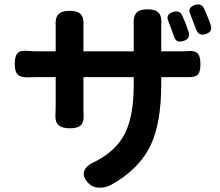

<svg xmlns="http://www.w3.org/2000/svg" viewBox="-20 -813 1016 886"><path d="M439 53Q409 53 391 35Q358 4 369 -25Q379 -51 424 -70Q516 -118 556 -196Q597 -277 597 -420V-457H365V-324Q365 -294 366 -281Q367 -248 352.5 -234.5Q338 -221 303 -221Q265 -221 249 -236.5Q233 -252 236 -289Q237 -300 237 -324V-457H154Q122 -457 109 -456Q75 -455 61.5 -469Q48 -483 48 -518Q48 -555 62 -568.5Q76 -582 111 -578Q137 -576 154 -576H237V-674Q237 -684 237 -693Q234 -730 249 -746.5Q264 -763 301 -763Q338 -763 353 -747Q368 -731 365 -694Q365 -684 365 -673V-576H481H597V-680Q597 -688 597 -696Q594 -735 608.5 -752.5Q623 -770 661 -770Q699 -770 713.5 -752.5Q728 -735 724 -696Q724 -688 724 -680V-576H797Q829 -576 842 -577Q877 -581 891 -567.5Q905 -554 905 -517Q905 -482 893 -469Q881 -456 847 -457Q823 -457 798 -457H724V-424Q724 -249 677 -147Q624 -32 491 41Q465 54 439 53ZM783 -644Q769 -685 757 -715Q743 -747 779 -758Q810 -767 821 -741Q826 -729 838 -701Q843 -688 851 -664Q859 -634 827 -624Q793 -613 783 -644ZM885 -677Q870 -717 859 -745Q843 -778 879 -790Q909 -800 922 -773Q926 -765 933 -748Q937 -738 939 -733Q943 -724 949 -707Q951 -701 952 -698Q963 -667 930 -656Q897 -645 885 -677Z"/></svg>

Font: GenSenRounded TW B
Style: Regular
Weight: 700
Version: Version 1.501;PS 1;hotconv 16.6.51;makeotf.lib2.5.65220